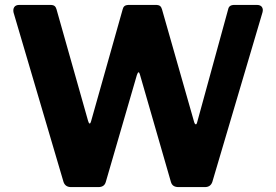

<svg xmlns="http://www.w3.org/2000/svg" viewBox="-20 -762 1124 782"><path d="M1025.6 -742Q1041.2 -742 1047 -733.1Q1052.8 -724.2 1048.9 -710.9L844.8 -21Q837.5 0 814.5 0H707Q682 0 676.2 -20.7L550.1 -457.8Q547.6 -467.2 544.5 -467.5Q541.4 -467.9 537.5 -456.4L410.9 -21Q405.1 0 380.7 0H269.6Q246 0 238.8 -20.7L35.3 -710.6Q32.2 -724.2 38.1 -733.1Q44 -742 59 -742H183.8Q196.9 -742 202.2 -737.6Q207.6 -733.3 210 -724.7L338.7 -269.8Q341.7 -259.1 345.1 -258.9Q348.4 -258.7 350.7 -267.2L479.9 -725Q481.6 -732.7 487.3 -737.4Q493 -742 506.4 -742H613.4Q626.5 -742 631.8 -737.6Q637.2 -733.3 639.6 -724.7L771.2 -263.4Q773.5 -256.2 777.2 -255.7Q780.9 -255.1 782.5 -262.2L909.5 -725Q911.2 -733.3 917.2 -737.6Q923.2 -742 935.7 -742H1025.6Z"/></svg>

Font: Libre Franklin Thin
Style: Regular
Weight: 100
Designer: Pablo Impallari, Rodrigo Fuenzalida, Nhung Nguyen
Foundry: Impallari Type
Version: Version 3.000